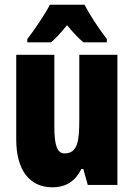

<svg xmlns="http://www.w3.org/2000/svg" viewBox="-20 -786 569 816"><path d="M339 -766H192C175 -731 123 -654 96 -620V-606H197C214 -620 237 -645 265 -679C292 -646 315 -622 335 -606H434V-620C394 -673 362 -722 339 -766ZM479 -553H317V-280C317 -191 312 -134 254 -134C222 -134 211 -172 211 -246V-553H49V-193C49 -64 105 10 202 10C261 10 300 -16 326 -68H334L353 0H479Z"/></svg>

Font: Noto Sans Hebrew ExtraCondensed Black
Style: Regular
Weight: 900
Width: 2
Designer: Monotype Design Team
Foundry: Monotype Imaging Inc.
Version: Version 2.004